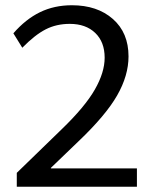

<svg xmlns="http://www.w3.org/2000/svg" viewBox="-20 -712 588 732"><path d="M44 -53 216 -220Q304 -305 341.5 -370.5Q379 -436 379 -492Q379 -552 343 -586.5Q307 -621 246 -621Q195 -621 154 -600Q113 -579 65 -530L31 -585Q78 -639 132.5 -665.5Q187 -692 254 -692Q351 -692 410.5 -639.5Q470 -587 470 -497Q470 -424 426.5 -348Q383 -272 279 -173L174 -72V-70H502V0H44Z"/></svg>

Font: Martel Sans
Style: Regular
Weight: 400
Designer: Dan Reynolds and Mathieu Réguer
Foundry: Dan Reynolds and Mathieu Réguer
Version: Version 1.002; ttfautohint (v1.1) -l 5 -r 5 -G 72 -x 0 -D la